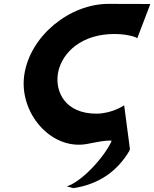

<svg xmlns="http://www.w3.org/2000/svg" viewBox="-20 -748 800 996"><path d="M479.8 -158.4C319.1 -158.4 265.7 -270.6 280.2 -364.9C294.5 -458.4 380.8 -559 542.8 -570.6C626.6 -576.7 691.8 -555.4 691.7 -548.6L759.8 -727C759.8 -727 694.4 -727.9 542.3 -727.9C343.4 -727.9 138.5 -564.7 106.5 -363.2C74.9 -164.6 244.1 33 431 -1.1C485.6 -11.1 527 -21.5 559.5 -17.9C526.2 59.1 411.4 190.5 326.6 219L361.2 228C485.8 208.7 584.9 147.2 652 33C651.3 30.1 650.6 27.4 649.8 24.7C653 28.5 654.6 31.4 655 32.5L624.1 -201.7C624.1 -201.7 561.4 -158.4 479.8 -158.4ZM691.7 -548.6C691.7 -548.4 691.6 -548.2 691.4 -548ZM655 32.5C655 32.8 655.1 32.9 655 33Z"/></svg>

Font: Sztylet
Style: BdObl
Weight: 700
Foundry: Cannot Into Space Fonts, PlusOne Fonts
Version: Version 0.12